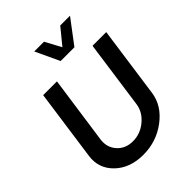

<svg xmlns="http://www.w3.org/2000/svg" viewBox="-278 -1140 1290 1290"><g transform="rotate(-45 367.0 -495.0)"><path d="M285.2 -1000H377.9L439 -886.2L532.2 -1000H625L496.1 -829.1H365.2ZM313 9.8Q187 9.8 110.6 -63.7Q34.2 -137.2 48.8 -243.2L120.1 -750H251L182.1 -266.1Q173.3 -198.2 215.6 -151.1Q257.8 -104 328.1 -104Q398.9 -104 455.6 -151.6Q512.2 -199.2 521 -266.1L588.9 -750H719.2L647.9 -243.2Q632.8 -137.2 535.4 -63.7Q438 9.8 313 9.8Z"/></g></svg>

Font: Oakes Grotesk
Style: SemiBold Italic
Weight: 600
Designer: Samuel Oakes
Foundry: Samuel Oakes
Version: Version 1.0 | wf-rip DC20170320